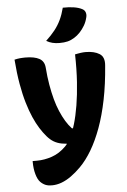

<svg xmlns="http://www.w3.org/2000/svg" viewBox="-65 -860 729 1106"><g transform="rotate(-5 300.0 -307.0)"><path d="M449 -548Q499 -548 529.5 -529Q560 -510 555 -460Q547 -354 529 -265Q511 -176 485 -105Q459 -34 427 20Q395 74 358 111Q330 139 302 159Q274 179 246 189.5Q218 200 189 200Q179 200 170 198.5Q161 197 153.5 194Q146 191 138.5 186Q131 181 124 174Q109 159 100 127Q91 95 91 55V51H97Q102 51 106.5 51Q111 51 116 51Q159 51 203 36Q247 21 284 -16Q301 -33 317 -64Q333 -95 346.5 -140.5Q360 -186 370 -246Q380 -306 385 -379.5Q390 -453 388 -540Q398 -542 406.5 -543.5Q415 -545 422 -546Q429 -547 436 -547.5Q443 -548 449 -548ZM100 -547Q153 -547 181.5 -531.5Q210 -516 213 -479Q217 -425 225 -379Q233 -333 243.5 -294Q254 -255 268 -222.5Q282 -190 298 -163.5Q314 -137 333 -117H367L336 -30H329Q294 -30 267.5 -35Q241 -40 221 -52Q201 -64 183 -85Q164 -107 146 -135.5Q128 -164 111.5 -201.5Q95 -239 80.5 -287.5Q66 -336 55 -398.5Q44 -461 38 -540Q47 -542 54.5 -543.5Q62 -545 69.5 -545.5Q77 -546 84.5 -546.5Q92 -547 100 -547ZM341 -814Q376 -815 404.5 -810.5Q433 -806 452 -796Q466 -789 470.5 -775.5Q475 -762 471 -747Q465 -721 452.5 -700Q440 -679 424.5 -662.5Q409 -646 391 -635Q372 -623 352 -618Q332 -613 305 -613Q283 -613 264.5 -617.5Q246 -622 229 -632Q260 -661 281 -687.5Q302 -714 316.5 -744.5Q331 -775 341 -814Z"/></g></svg>

Font: Recursive Monospace Casual ExtraBold
Style: Regular
Weight: 800
Version: Version 1.047